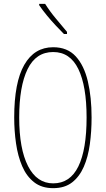

<svg xmlns="http://www.w3.org/2000/svg" viewBox="-20 -1036 551 1000"><path d="M457 -424Q457 -352 448 -285.5Q439 -219 416.5 -167.5Q394 -116 355.5 -86Q317 -56 257 -56Q197 -56 157.5 -87Q118 -118 95.5 -170.5Q73 -223 63.5 -289Q54 -355 54 -424Q54 -607 106.5 -698.5Q159 -790 257 -790Q331 -790 374.5 -742.5Q418 -695 437.5 -612.5Q457 -530 457 -424ZM80 -424Q80 -261 126 -171Q172 -81 257 -81Q345 -81 388 -169Q431 -257 431 -424Q431 -588 388 -676.5Q345 -765 257 -765Q167 -765 123.5 -675.5Q80 -586 80 -424ZM215 -1016Q241 -975 270.5 -940Q300 -905 329 -870V-859H313Q294 -878 270 -903.5Q246 -929 223.5 -956.5Q201 -984 184 -1009V-1016Z"/></svg>

Font: Noto Sans Malayalam UI ExtraCondensed Thin
Style: Regular
Weight: 100
Width: 2
Designer: Jelle Bosma - Monotype Design Team
Foundry: Monotype Imaging Inc.
Version: Version 2.104; ttfautohint (v1.8.4.7-5d5b)